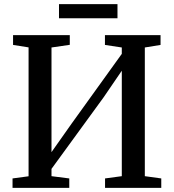

<svg xmlns="http://www.w3.org/2000/svg" viewBox="-20 -914 846 934"><path d="M41 0V-46L119 -56.5V-683.5L43.5 -695.5V-743H319.5V-696L230.5 -683V-174L327.5 -311.5L572.5 -652V-683L490.5 -695.5V-743H761V-695.5L684.5 -683V-57L764.5 -46V0H491V-46L572.5 -57V-570L484 -440.5L230.5 -92.5V-57L317 -46V0ZM551.5 -894V-825H267V-894Z"/></svg>

Font: Merriweather 36pt Medium
Style: Regular
Weight: 500
Version: Version 2.100